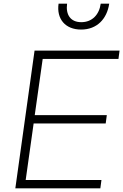

<svg xmlns="http://www.w3.org/2000/svg" viewBox="-20 -1019 667 1039"><path d="M63 0H523L529 -45H119L162 -351H552L558 -396H168L211 -700H621L627 -745H167ZM297 -999C285 -917 333 -859 419 -859C505 -859 559 -917 571 -999H525C517 -940 479 -899 420 -899C361 -899 335 -940 343 -999Z"/></svg>

Font: Mluvka ExtraLight
Style: Italic
Weight: 200
Italic angle: -8°
Designer: Modified by Jiří Krblich, Original typeface by Gumpita Rahayu
Foundry: Gumpita Rahayu & Jiří Krblich
Version: Version 2.000;Glyphs 3.1.1 (3134)